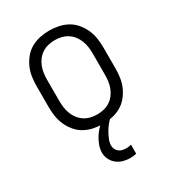

<svg xmlns="http://www.w3.org/2000/svg" viewBox="-182 -630 863 955"><g transform="rotate(-30 250.0 -152.5)"><path d="M250 8Q223 8 196.5 2.5Q170 -3 146.5 -16Q123 -29 105.5 -50Q88 -71 77 -95.5Q66 -120 62 -146.5Q58 -173 58 -200V-320Q58 -347 62 -373.5Q66 -400 77 -424.5Q88 -449 105.5 -470Q123 -491 146.5 -504Q170 -517 196.5 -522.5Q223 -528 250 -528Q277 -528 303.5 -522.5Q330 -517 353.5 -504Q377 -491 394.5 -470Q412 -449 423 -424.5Q434 -400 438 -373.5Q442 -347 442 -320V-200Q442 -173 438 -146.5Q434 -120 423 -95.5Q412 -71 394.5 -50Q377 -29 353.5 -16Q330 -3 303.5 2.5Q277 8 250 8ZM250 -47Q269 -47 288 -51.5Q307 -56 323 -66.5Q339 -77 350.5 -92Q362 -107 369 -125Q376 -143 378.5 -162Q381 -181 381 -200V-320Q381 -339 378.5 -358Q376 -377 369 -395Q362 -413 350.5 -428Q339 -443 323 -453.5Q307 -464 288 -468.5Q269 -473 250 -473Q231 -473 212 -468.5Q193 -464 177 -453.5Q161 -443 149.5 -428Q138 -413 131 -395Q124 -377 121.5 -358Q119 -339 119 -320V-200Q119 -181 121.5 -162Q124 -143 131 -125Q138 -107 149.5 -92Q161 -77 177 -66.5Q193 -56 212 -51.5Q231 -47 250 -47ZM283 223Q263 223 243.5 217.5Q224 212 208 199.5Q192 187 183 168.5Q174 150 174 130Q174 110 181 90Q188 70 198.5 52.5Q209 35 222.5 20Q236 5 252 -8H297V0Q284 12 273 26Q262 40 253.5 55.5Q245 71 238 88Q231 105 231 122Q231 133 236 143Q241 153 249.5 159.5Q258 166 268.5 168.5Q279 171 290 171Q297 171 304.5 170Q312 169 319 167V219Q310 221 301 222Q292 223 283 223Z"/></g></svg>

Font: Iosevka Light
Style: Regular
Weight: 300
Monospace: yes
Designer: Belleve Invis
Foundry: Belleve Invis
Version: Version 32.5.0; ttfautohint (v1.8.4)